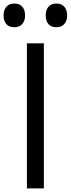

<svg xmlns="http://www.w3.org/2000/svg" viewBox="-55 -1052 395 1072"><path d="M189.9 -810.1V0H95.2V-810.1ZM85 -965.8Q85 -936 69.3 -918Q53.7 -899.9 24.9 -899.9Q-4.4 -899.9 -19.8 -917.7Q-35.2 -935.5 -35.2 -965.8Q-35.2 -996.1 -19.5 -1014.2Q-3.9 -1032.2 24.9 -1032.2Q54.2 -1032.2 69.6 -1014.2Q85 -996.1 85 -965.8ZM319.8 -965.8Q319.8 -936 304.2 -918Q288.6 -899.9 259.8 -899.9Q230.5 -899.9 215.3 -917.7Q200.2 -935.5 200.2 -965.8Q200.2 -996.1 215.6 -1014.2Q231 -1032.2 259.8 -1032.2Q289.1 -1032.2 304.4 -1014.2Q319.8 -996.1 319.8 -965.8Z"/></svg>

Font: Sinkin Sans 400 Regular
Style: Regular
Weight: 400
Designer: Keith Bates
Foundry: K-Type
Version: Sinkin Sans (version 1.0)  by Keith Bates   •   © 2014   www